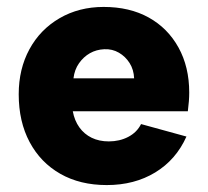

<svg xmlns="http://www.w3.org/2000/svg" viewBox="-20 -527 599 554"><path d="M288 7Q211 7 154 -25.5Q97 -58 65.5 -117Q34 -176 34 -255Q34 -328 65 -385Q96 -442 152 -474.5Q208 -507 279 -507Q354 -507 409 -476.5Q464 -446 495 -390Q526 -334 526 -260Q526 -248 525 -235Q524 -222 522 -206H190Q195 -179 209 -159.5Q223 -140 244.5 -129.5Q266 -119 294 -119Q325 -119 350 -132Q375 -145 387 -169L518 -133Q488 -66 428 -29.5Q368 7 288 7ZM367 -301Q366 -326 354 -345Q342 -364 323 -375Q304 -386 281 -385Q258 -384 239.5 -373.5Q221 -363 208 -344.5Q195 -326 192 -301Z"/></svg>

Font: Albert Sans ExtraBold
Style: Regular
Weight: 800
Designer: Andreas Rasmussen
Foundry: a.Foundry
Version: Version 1.025